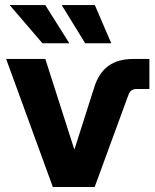

<svg xmlns="http://www.w3.org/2000/svg" viewBox="-20 -753 626 773"><path d="M4.7 -515.6H162.5L278.5 -153.3H280.3L358.5 -398.3Q376.4 -457.9 415.2 -486.8Q454.1 -515.6 516.5 -515.6H581.4V-394.8H530.6Q518 -394.8 509.9 -389.3Q501.8 -383.8 497.3 -371.6L361.1 0H192.8ZM228.4 -732.5H361.8L428 -578.8H322.9ZM19 -732.5H162.4L259.1 -578.8H150.9Z"/></svg>

Font: Intratopia Thin
Style: Regular
Weight: 100
Designer: Rasmus Andersson
Foundry: rsms
Version: Version 3.000;Glyphs 3.2.3 (3260)